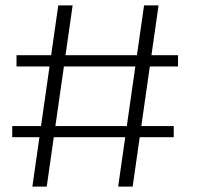

<svg xmlns="http://www.w3.org/2000/svg" viewBox="-20 -695 734 715"><path d="M420 0H474L570.5 -675H516.5ZM25.5 -184H627V-225.5H25.5ZM100.5 0H154L250.5 -675H197ZM41.5 -447.5H643V-489.5H41.5Z"/></svg>

Font: Anybody Expanded Light
Style: Regular
Weight: 300
Width: 7
Version: Version 1.113;gftools[0.9.25]